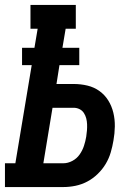

<svg xmlns="http://www.w3.org/2000/svg" viewBox="-39 -755 559 775"><path d="M-19 0V-96H23L89 -492H50V-562H100L113 -639H84V-735H267V-639H226L213 -562H281V-492H201L189 -416H258Q287 -416 314 -409.5Q341 -403 362.5 -387.5Q384 -372 398 -349.5Q412 -327 418.5 -300Q425 -273 424.5 -244.5Q424 -216 419 -188Q415 -164 408 -140Q401 -116 388 -94Q375 -72 355.5 -53Q336 -34 313 -22Q290 -10 265.5 -5Q241 0 217 0ZM136 -96H217Q235 -96 253 -105.5Q271 -115 282.5 -131.5Q294 -148 300 -166.5Q306 -185 309 -203Q311 -216 312 -228.5Q313 -241 312.5 -253.5Q312 -266 309 -277.5Q306 -289 299.5 -299Q293 -309 282 -314.5Q271 -320 258 -320H173Z"/></svg>

Font: Iosevka Slab Oblique
Style: Bold
Weight: 700
Italic angle: -9°
Monospace: yes
Designer: Belleve Invis
Foundry: Belleve Invis
Version: Version 11.1.1; ttfautohint (v1.8.3)